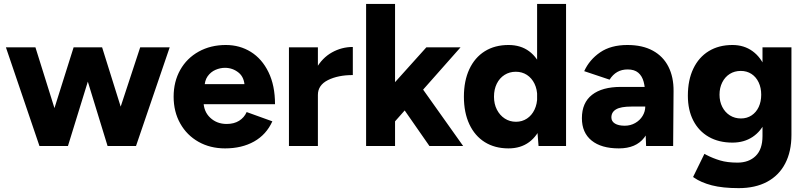

<svg xmlns="http://www.w3.org/2000/svg" viewBox="-20 -740 4084 973"><path d="M690.4 -500H839.9L669.2 0H525.9ZM353 -500H478.7L324.3 0H195.4ZM10 -500H159.6L316.1 0H180ZM371.8 -500H497.5L654.1 0H525.2Z M859.9 -250Q859.9 -326.3 893.4 -385.8Q926.9 -445.3 987.3 -478.7Q1047.7 -512 1124.5 -512Q1194.9 -512 1251.3 -477Q1307.7 -441.9 1340.7 -374.3Q1373.7 -306.7 1373.7 -211.9H996.3L1011.3 -228.2Q1011.3 -175.4 1045.1 -143.6Q1078.8 -111.8 1128.8 -111.8Q1165.9 -111.8 1191.8 -128Q1217.7 -144.2 1230 -172.1L1360.2 -125.1Q1329.6 -57.7 1267.5 -22.8Q1205.4 12 1120.6 12Q1045.1 12 986 -21.3Q926.8 -54.7 893.4 -114.2Q859.9 -173.7 859.9 -250ZM1002.3 -313.6H1232.9L1219.8 -296.4Q1219.8 -346.9 1189.6 -371.6Q1159.4 -396.3 1120.2 -396.3Q1095.8 -396.3 1072 -386Q1048.1 -375.6 1032.3 -353.5Q1016.5 -331.3 1016.5 -296.4Z M1768 -502V-359.6Q1693 -359.6 1642 -334.1Q1591 -308.5 1591 -259.1L1550.9 -260.3Q1550.9 -337.3 1581.9 -392Q1612.8 -446.8 1662.3 -474.4Q1711.7 -502 1768 -502ZM1444.3 -500H1591V0H1444.3Z M1887.6 -218.6 2140.5 -500H2313.8L1974.8 -116.9ZM1835.3 -720H1982V0H1835.3ZM1997 -228.9 2093.1 -329.7 2327.2 0H2156.3Z M2701.9 -93V-720H2848.6V0H2709.2ZM2330.9 -250Q2330.9 -330.3 2358.5 -389.5Q2386.1 -448.6 2436.8 -480.3Q2487.6 -512 2556.9 -512Q2618.5 -512 2661.4 -480.3Q2704.2 -448.6 2726.3 -389.8Q2748.4 -331.1 2748.4 -250Q2748.4 -168.9 2726.3 -110.2Q2704.2 -51.4 2661.4 -19.7Q2618.5 12 2556.9 12Q2487.6 12 2436.8 -19.7Q2386.1 -51.4 2358.5 -110.5Q2330.9 -169.7 2330.9 -250ZM2702.6 -250.2Q2702.6 -286.9 2688.8 -315.6Q2674.9 -344.3 2650.3 -360.4Q2625.6 -376.4 2593.9 -376.4Q2562.1 -376.4 2536.8 -360.4Q2511.5 -344.3 2497.4 -315.6Q2483.4 -286.9 2483.4 -250Q2483.4 -213.1 2498.1 -184.4Q2512.8 -155.7 2538 -139.3Q2563.2 -122.9 2594.9 -122.9Q2625.8 -122.9 2650.4 -139.1Q2675 -155.3 2688.8 -184.4Q2702.6 -213.5 2702.6 -250.2Z M3250 -105.3V-250.6Q3250 -295.3 3242 -325.2Q3234 -355.1 3214.4 -371.6Q3194.8 -388.1 3160.8 -388.1Q3130.8 -388.1 3108.1 -375.1Q3085.3 -362 3069.2 -336.3L2940.6 -379.4Q2967.1 -437.5 3021.5 -474.8Q3075.9 -512 3159.6 -512Q3235.8 -512 3288.3 -483.3Q3340.8 -454.7 3367.4 -402Q3394.1 -349.3 3393.4 -278.2L3391.3 0H3254.3ZM2928.9 -141Q2928.9 -219.4 2980.3 -259.5Q3031.6 -299.6 3126.8 -299.6H3259.9V-200H3180.5Q3126 -200 3102.2 -185.9Q3078.3 -171.9 3078.3 -145Q3078.3 -125.1 3096.2 -114Q3114 -102.9 3146.1 -102.9Q3175.2 -102.9 3199.1 -116.6Q3223 -130.2 3236.5 -152.6Q3250 -174.9 3250 -200H3286.6Q3286.6 -96.8 3244.7 -42.4Q3202.9 12 3116.4 12Q3027 12 2978 -27.8Q2928.9 -67.7 2928.9 -141Z M3496.6 159.9 3492.4 156.8 3549.8 39.6 3560.2 45.3Q3592.7 62.2 3629.3 73.1Q3665.9 84.1 3717.3 84.1Q3775 84.1 3809.6 50.3Q3844.1 16.6 3844.1 -50.3V-500H3990.8V-56.1Q3990.8 27.9 3959.1 88.6Q3927.5 149.2 3867.6 181.3Q3807.7 213.4 3723.8 213.4Q3642.2 213.4 3587.3 199.2Q3532.4 184.9 3496.6 159.9ZM3465.9 -255.1Q3465.9 -334.2 3493.5 -392Q3521.1 -449.9 3571.8 -480.9Q3622.6 -512 3691.9 -512Q3750.6 -512 3793.8 -480.6Q3837.1 -449.2 3860.2 -390.6Q3883.4 -332 3883.4 -252.2Q3883.4 -180.1 3860.2 -127.4Q3837.1 -74.7 3793.8 -46Q3750.6 -17.3 3691.9 -17.3Q3622.6 -17.3 3571.8 -46.4Q3521.1 -75.4 3493.5 -128.8Q3465.9 -182.3 3465.9 -255.1ZM3837.6 -260.2Q3837.6 -295.1 3824.6 -322.6Q3811.5 -350.2 3788.1 -365.4Q3764.7 -380.6 3734 -380.6Q3702.5 -380.6 3678.3 -365.4Q3654 -350.2 3640.2 -322.6Q3626.3 -295.1 3626.3 -260.2Q3626.3 -225.7 3640.3 -198.2Q3654.3 -170.7 3678.9 -155.2Q3703.5 -139.7 3735 -139.7Q3765.4 -139.7 3788.8 -155.2Q3812.2 -170.7 3824.9 -197.9Q3837.6 -225 3837.6 -260.2Z"/></svg>

Font: Oak Sans Light
Style: Regular
Weight: 400
Designer: Erik Kennedy, Walven
Foundry: Erik Kennedy, Walven
Version: Version 1.100;Glyphs 3.1.2 (3151)